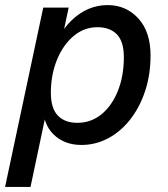

<svg xmlns="http://www.w3.org/2000/svg" viewBox="-64 -560 660 755"><path d="M256 10Q189 10 146.5 -31.5Q104 -73 104 -150L131 -309Q154 -419 217 -479.5Q280 -540 359 -540Q432 -540 480 -487.5Q528 -435 528 -342Q528 -266 506.5 -201.5Q485 -137 447.5 -89.5Q410 -42 361 -16Q312 10 256 10ZM-44 175 106 -530H206L180 -408L134 -265L119 -123L56 175ZM240 -77Q294 -77 335 -110.5Q376 -144 399.5 -202.5Q423 -261 423 -335Q423 -397 395.5 -425Q368 -453 319 -453Q266 -453 224.5 -417.5Q183 -382 159.5 -323.5Q136 -265 136 -195Q136 -134 163.5 -105.5Q191 -77 240 -77Z"/></svg>

Font: Radio Canada Big
Style: Italic
Weight: 400
Italic angle: -12°
Designer: Étienne Aubert Bonn
Foundry: Coppers and Brasses
Version: Version 1.001